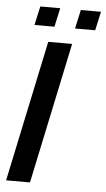

<svg xmlns="http://www.w3.org/2000/svg" viewBox="-56 -837 481 873"><g transform="rotate(5 184.5 -400.5)"><path d="M73 -715 92 -801H183L164 -715ZM258 -715 277 -801H369L350 -715ZM6 0 142 -644H251L115 0Z"/></g></svg>

Font: Kanit
Style: Italic
Weight: 400
Italic angle: -12°
Designer: Katatrad Team
Foundry: CadsonDemak
Version: Version 2.000; ttfautohint (v1.8.3)